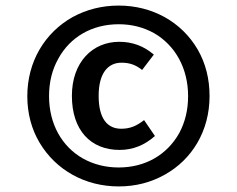

<svg xmlns="http://www.w3.org/2000/svg" viewBox="-20 -778 850 689"><path d="M406 -758C346 -758 291 -744 241 -717C141 -661 78 -557 78 -433C78 -371 93 -315 122 -266C181 -167 286 -109 406 -109C466 -109 521 -123 571 -151C670 -206 732 -309 732 -433C732 -495 718 -551 689 -601C631 -700 526 -758 406 -758ZM406 -691C453 -691 495 -680 533 -659C609 -615 655 -533 655 -433C655 -383 644 -339 623 -300C579 -222 501 -177 406 -177C359 -177 316 -188 278 -209C202 -252 156 -333 156 -433C156 -483 167 -528 189 -567C232 -646 311 -691 406 -691ZM408 -628C312 -628 238 -555 238 -434C238 -311 305 -240 409 -240C457 -240 499 -257 536 -290L497 -347C470 -326 447 -316 415 -316C364 -316 334 -354 334 -434C334 -515 367 -553 416 -553C444 -553 466 -546 490 -527L532 -582C496 -613 455 -628 408 -628Z"/></svg>

Font: Fira Sans Medium
Style: Regular
Weight: 500
Designer: Carrois Corporate & Edenspiekermann AG
Foundry: Carrois Corporate GbR & Edenspiekermann AG
Version: Version 4.203